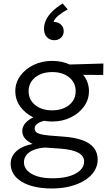

<svg xmlns="http://www.w3.org/2000/svg" viewBox="-20 -846 629 1091"><path d="M274.5 225Q220 225 176.8 215Q133.5 205 103 186.5Q72.5 168 56.5 142Q40.5 116 40.5 84Q40.5 57.5 54.5 35Q68.5 12.5 96.2 -3.8Q124 -20 165.5 -28Q136 -42 121.2 -60Q106.5 -78 106.5 -101.5Q106.5 -121 117.8 -138Q129 -155 150 -168.5Q171 -182 200.2 -191.2Q229.5 -200.5 265.5 -203.5L286 -165Q253.5 -165 229 -159Q204.5 -153 190.8 -142Q177 -131 177 -115.5Q177 -95 200 -87Q223 -79 259 -76L342 -69.5Q404 -65 447 -49.8Q490 -34.5 512.5 -7Q535 20.5 535 61.5Q535 96 516.2 125.8Q497.5 155.5 462.8 177.8Q428 200 380.2 212.5Q332.5 225 274.5 225ZM277.5 167Q362 167 410 140.2Q458 113.5 458 71.5Q458 39.5 424.2 21.5Q390.5 3.5 323 -1.5L236 -7.5Q198.5 -5 171.2 6Q144 17 130 35Q116 53 116 76Q116 103 135.5 123.5Q155 144 191 155.5Q227 167 277.5 167ZM276.5 -155.5Q218 -155.5 170.5 -178.5Q123 -201.5 95 -240.5Q67 -279.5 67 -328Q67 -376 95.2 -415Q123.5 -454 170.8 -477Q218 -500 276.5 -500Q334.5 -500 381.8 -477Q429 -454 457.2 -415Q485.5 -376 485.5 -328Q485.5 -280 457.5 -241Q429.5 -202 382 -178.8Q334.5 -155.5 276.5 -155.5ZM276.5 -219Q316 -219 346.2 -232.8Q376.5 -246.5 393.2 -271Q410 -295.5 410 -328Q410 -376.5 373 -406.5Q336 -436.5 276.5 -436.5Q236.5 -436.5 206.5 -422.8Q176.5 -409 159.5 -384.5Q142.5 -360 142.5 -328Q142.5 -279.5 179.8 -249.2Q217 -219 276.5 -219ZM354 -421.5 327 -478 567.5 -485 566.5 -420ZM288.5 -617.5Q262.5 -617.5 246.2 -635.2Q230 -653 230 -682Q230 -708.5 242 -733.5Q254 -758.5 277.8 -781.8Q301.5 -805 336 -826L365 -792.5Q337 -778 313.2 -758.8Q289.5 -739.5 284.5 -721Q301 -721.5 313.8 -715Q326.5 -708.5 334.2 -696.5Q342 -684.5 342 -668Q342 -646.5 326.8 -632Q311.5 -617.5 288.5 -617.5Z"/></svg>

Font: Geologica Cursive ExtraLight
Style: Regular
Weight: 250
Designer: Sindre Bremnes, Frode Helland
Foundry: Monokrom Skriftforlag AS
Version: Version 1.010;gftools[0.9.28]